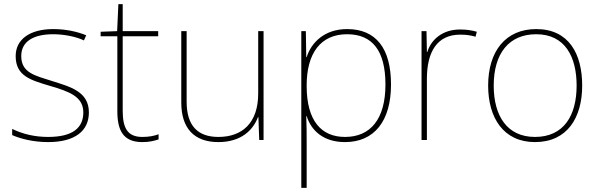

<svg xmlns="http://www.w3.org/2000/svg" viewBox="-20 -679 2903 931"><path d="M411 -134C411 -235 321 -258 233 -286C152 -312 83 -325 83 -407C83 -478 142 -513 238 -513C291 -513 350 -501 387 -483L398 -508C356 -525 301 -538 238 -538C126 -538 56 -489 56 -407C56 -309 131 -290 224 -262C312 -236 384 -212 384 -134C384 -60 334 -15 213 -15C151 -15 92 -28 39 -54V-24C77 -7 140 10 213 10C345 10 411 -45 411 -134Z M670 -15C596 -15 575 -61 575 -143V-503H747V-528H575V-659H554L548 -528L468 -525V-503H549V-140C549 -47 577 10 670 10C705 10 727 4 749 -3V-28C727 -20 703 -15 670 -15Z M1258 -528H1232V-226C1232 -82 1154 -15 1039 -15C940 -15 885 -68 885 -186V-528H859V-182C859 -57 921 10 1039 10C1151 10 1208 -50 1231 -111H1233L1237 0H1258Z M1663 -538C1553 -538 1489 -472 1467 -402H1465L1463 -528H1441V232H1467V15C1467 -27 1467 -71 1465 -116H1467C1489 -46 1548 10 1653 10C1794 10 1876 -91 1876 -269C1876 -445 1803 -538 1663 -538ZM1663 -513C1785 -513 1849 -434 1849 -269C1849 -101 1776 -15 1653 -15C1539 -15 1467 -92 1467 -262V-265C1467 -421 1535 -513 1663 -513Z M2211 -536C2126 -536 2071 -488 2052 -427H2050L2048 -528H2024V0H2050V-297C2050 -428 2100 -511 2211 -511C2241 -511 2261 -508 2286 -501L2292 -525C2268 -532 2243 -536 2211 -536Z M2803 -264C2803 -417 2739 -538 2580 -538C2433 -538 2347 -432 2347 -264C2347 -107 2422 10 2574 10C2731 10 2803 -109 2803 -264ZM2374 -264C2374 -420 2448 -513 2580 -513C2721 -513 2776 -402 2776 -264C2776 -119 2714 -15 2574 -15C2439 -15 2374 -117 2374 -264Z"/></svg>

Font: Noto Sans Gujarati UI Thin
Style: Regular
Weight: 100
Designer: Jelle Bosma - Monotype Design Team, Universal Thirst
Foundry: Monotype Imaging Inc.
Version: Version 2.106